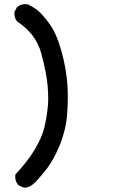

<svg xmlns="http://www.w3.org/2000/svg" viewBox="-20 -835 540 912"><path d="M98.6 56.6Q80.1 54.2 65.9 42.5L64.9 42L64.5 41Q50.3 22.5 52.7 -2.9L53.2 -6.3L55.2 -8.8Q60.5 -14.2 65.7 -20Q70.8 -25.9 75.4 -31.2Q80.1 -36.6 84.7 -42Q89.4 -47.4 93.5 -52.5Q97.7 -57.6 101.6 -62.5Q105.5 -67.4 109.1 -72.3Q112.8 -77.1 116.2 -81.8Q119.6 -86.4 123 -90.8Q147.9 -127 165 -161.6Q169.4 -169.9 173.1 -178.7Q176.8 -187.5 179.9 -196Q183.1 -204.6 185.8 -212.9Q188.5 -221.2 190.9 -230Q194.8 -247.1 198.7 -268.1Q202.6 -289.1 205.6 -314Q209 -337.9 209 -365.7Q209 -393.6 206.5 -424.8Q204.1 -456.1 196.3 -495.4Q188.5 -534.7 175.8 -582Q150.9 -673.8 63 -731.9L62 -732.9L61 -733.9Q46.4 -750.5 48.8 -776.4V-778.3L49.8 -779.8L59.6 -799.3L60.5 -801.3L62.5 -802.7Q83.5 -818.8 110.8 -814.5L112.3 -814L113.3 -813.5Q121.1 -810.1 128.4 -805.9Q135.7 -801.8 143.1 -797.1Q150.4 -792.5 157.2 -787.1Q178.7 -770.5 213.9 -723.6Q231.4 -699.7 246.1 -666.3Q260.7 -632.8 272.5 -589.8Q284.2 -547.4 291 -507.6Q297.9 -467.8 300.3 -431.2Q302.7 -394.5 302 -358.4Q301.3 -322.3 298.3 -286.1Q292 -213.4 262.5 -142.3Q232.9 -71.3 196.3 -25.4Q159.7 19.5 141.6 36.1Q131.8 44.9 121.6 50Q111.3 55.2 100.6 56.6H99.6Z"/></svg>

Font: NaikaiFont
Style: Bold
Weight: 700
Version: Version 1.89